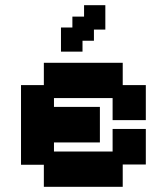

<svg xmlns="http://www.w3.org/2000/svg" viewBox="-20 -709 643 740"><path d="M149 11V-74H61V-381H149V-467H453V-381H542V-246H414V-331H188V-297H365V-160H188V-125H414V-212H542V-75H453V11ZM215 -510V-603H259V-645H304V-689H386V-595H342V-552H298V-510Z"/></svg>

Font: Pixelify Sans
Style: Bold
Weight: 700
Designer: Stefie Justprince
Foundry: Typecalism Foundryline
Version: Version 1.000